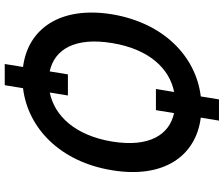

<svg xmlns="http://www.w3.org/2000/svg" viewBox="-86 -764 934 801"><g transform="rotate(-90 380.5 -364.0)"><path d="M409.1 -180H321L308.6 -104.4C217.7 -123.9 164.8 -208.5 190 -363.3C215.6 -517 296.9 -603 394.5 -622.9L382.1 -547.2H470.2L482.6 -623.2C573.9 -603.7 626.4 -518.5 600.9 -363.3C575.6 -208.1 494.3 -123.2 396.7 -104ZM70.3 -363.3C34.4 -148.4 128.9 -13.1 289.8 7.1L277.3 83.1H365.8L378.2 7.1C545.5 -13.1 685 -148.1 720.9 -363.3C755.7 -578.5 661.2 -714.1 501.1 -734.4L513.5 -810.7H425.1L412.6 -734.4C245 -714.1 105.1 -578.5 70.3 -363.3Z"/></g></svg>

Font: Magic Ui Pro Semi Bold
Style: Italic
Weight: 600
Italic angle: -9.39999°
Designer: Stefan Endress, Andreas Faust
Version: Version 1.000;FEAKit 1.0